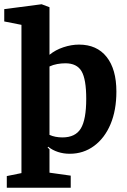

<svg xmlns="http://www.w3.org/2000/svg" viewBox="-25 -719 596 904"><path d="M7 165V110L76 96V-602L-5 -618V-676L171 -699L208 -685V-461Q236 -484 273.5 -496.5Q311 -509 347 -509Q431 -509 477 -451Q523 -393 523 -288Q523 -200 495.5 -134.5Q468 -69 418 -32Q368 5 303 5Q274 5 248 -3.5Q222 -12 202 -28L199 -25L208 -16V94L308 108V165ZM269 -72Q330 -72 355.5 -114Q381 -156 381 -254Q381 -346 359 -383.5Q337 -421 283 -421Q264 -421 244.5 -417.5Q225 -414 208 -406V-84Q221 -78 236.5 -75Q252 -72 269 -72Z"/></svg>

Font: Faustina VF Beta
Style: Regular
Weight: 400
Designer: Alfonso Garcia
Foundry: Omnibus-Type
Version: Version 1.006